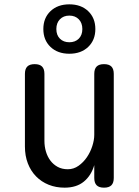

<svg xmlns="http://www.w3.org/2000/svg" viewBox="-20 -856 640 886"><path d="M415 -234V-515Q415 -538 426 -549Q437 -560 460 -560Q483 -560 494 -549Q505 -538 505 -515V-35Q505 -12 494 -1Q483 10 460 10Q437 10 426 -1Q415 -12 415 -35V-94Q401 -46 367 -18Q333 10 278 10Q238 10 204.5 -3.5Q171 -17 146.5 -42Q122 -67 108.5 -102Q95 -137 95 -180V-515Q95 -538 106 -549Q117 -560 140 -560Q163 -560 174 -549Q185 -538 185 -515V-206Q185 -180 192 -156.5Q199 -133 212.5 -115Q226 -97 246 -86Q266 -75 293 -75Q320 -75 342.5 -91Q365 -107 381 -130.5Q397 -154 406 -182Q415 -210 415 -234ZM300 -608Q246 -608 213 -639.5Q180 -671 180 -722Q180 -773 213 -804.5Q246 -836 300 -836Q354 -836 387 -804.5Q420 -773 420 -722Q420 -671 387 -639.5Q354 -608 300 -608ZM300 -661Q327 -661 343.5 -677.5Q360 -694 360 -722Q360 -750 343.5 -767Q327 -784 300 -784Q273 -784 256.5 -767Q240 -750 240 -722Q240 -694 256.5 -677.5Q273 -661 300 -661Z"/></svg>

Font: Maple Mono NL
Style: Regular
Weight: 400
Monospace: yes
Designer: subframe7536
Version: Version 7.000